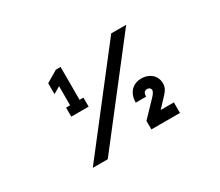

<svg xmlns="http://www.w3.org/2000/svg" viewBox="-136 -1086 1641 1432"><g transform="rotate(-30 685.0 -370.0)"><path d="M434.1 29.8H305.2L925.8 -770H1054.7ZM1038.1 -174.8 960 -90.8H1073.2V0H827.1V-73.7L950.7 -202.6Q964.8 -217.8 972.4 -229.7Q980 -241.7 980 -251.5Q980 -260.7 972.4 -268.8Q964.8 -276.9 949.2 -276.9Q932.6 -276.9 924.1 -265.9Q915.5 -254.9 915.5 -231.4H826.2Q826.2 -265.1 836.2 -290.8Q846.2 -316.4 863.3 -333.3Q880.4 -350.1 903.1 -358.6Q925.8 -367.2 951.2 -367.2Q975.1 -367.2 997.6 -359.9Q1020 -352.5 1036.9 -338.1Q1053.7 -323.7 1064 -302.5Q1074.2 -281.2 1074.2 -253.4Q1074.2 -231 1064.5 -211.4Q1054.7 -191.9 1038.1 -174.8ZM357.4 -381.3V-459H392.1V-623.5L333 -589.4V-683.1L433.1 -742.2H473.6V-459H506.8V-381.3Z"/></g></svg>

Font: Twentytwelve Slab
Style: TwentytwelveSlab
Weight: 700
Designer: Domenico Catapano
Version: Version 1.00 2012